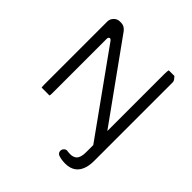

<svg xmlns="http://www.w3.org/2000/svg" viewBox="-235 -853 1254 1254"><g transform="rotate(45 392.0 -226.5)"><path d="M175.3 -13.7Q177.7 -20 177.7 -39.1V-541Q177.7 -546.9 180.7 -551.8L183.1 -554.2Q186.5 -557.6 190.7 -557.6Q194.8 -557.6 197.8 -554.7Q199.7 -553.2 203.6 -549.3L606.4 13.2V79.1Q606.4 127.4 587.4 146Q571.8 162.1 541 162.1Q532.2 162.1 525.9 161.1H522.9L511.2 159.2Q499 159.2 489.7 168.9Q480.5 178.7 480.5 190.4Q480.5 204.1 489.3 212.4Q494.1 217.3 502.4 220Q510.7 222.7 520 224.6Q538.6 228.5 561.5 228.5Q651.9 228.5 675.8 145Q683.6 117.7 683.6 81.1V-641.6Q683.6 -657.2 671.9 -668.9Q664.1 -676.8 662.1 -680.7H609.9Q606.4 -671.4 606.4 -641.6V-116.7L220.2 -654.3Q198.7 -680.7 170.9 -680.7H158.2Q134.8 -680.7 117.7 -663.1Q100.6 -645.5 100.6 -622.1V-39.1Q100.6 -20 103 -13.7Z"/></g></svg>

Font: YuPearl-Light
Style: Light
Weight: 300
Designer: Max Yao
Foundry: Max-Everyday
Version: Version 1.011; ttfautohint (v1.8.3)